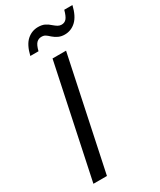

<svg xmlns="http://www.w3.org/2000/svg" viewBox="-226 -984 881 1057"><g transform="rotate(-30 214.5 -455.0)"><path d="M37 0 187 -710H273L123 0ZM312 -790Q291 -790 274 -797.5Q257 -805 242 -818Q227 -832 217.5 -838Q208 -844 193 -844Q175 -844 162 -831.5Q149 -819 140 -783H88Q103 -846 133.5 -873Q164 -900 204 -900Q228 -900 245 -892Q262 -884 277 -870Q291 -858 301.5 -852Q312 -846 324 -846Q343 -846 355 -859.5Q367 -873 377 -910H429Q414 -847 383.5 -818.5Q353 -790 312 -790Z"/></g></svg>

Font: Geist Regular
Style: Italic
Weight: 400
Italic angle: -12°
Designer: Basement.studio, Andrés Briganti, Mateo Zaragoza
Foundry: Basement.studio, Vercel, Andrés Briganti, Guido Ferreyra, Mateo Zaragoza
Version: Version 1.500; ttfautohint (v1.8.4.7-5d5b)